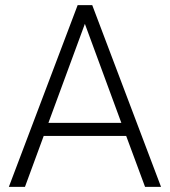

<svg xmlns="http://www.w3.org/2000/svg" viewBox="-20 -731 665 751"><path d="M473.6 -199.2H150.9L77.6 0H14.6L283.7 -710.9H340.8L609.9 0H547.4ZM169.4 -250.5H454.6L312 -637.7Z"/></svg>

Font: TypoPRO Roboto
Style: Regular
Weight: 300
Designer: Google
Version: Version 2.136; 2016